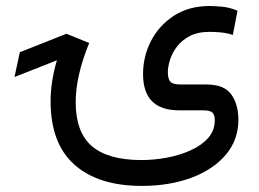

<svg xmlns="http://www.w3.org/2000/svg" viewBox="-20 -375 861 639"><path d="M276.9 -231.9Q231.9 -122.1 231.9 -35.2Q231.9 64.5 285.2 110.8Q338.4 157.2 449.2 157.7Q492.2 157.7 535.4 149.7Q578.6 141.6 614.7 125.2Q650.9 108.9 672.9 84Q694.8 59.1 694.8 25.4Q694.8 7.3 687 -0.2Q679.2 -7.8 656.2 -7.8H576.2Q456.1 -7.8 456.1 -128.4Q456.1 -187.5 482.7 -239Q509.3 -290.5 559.1 -322.8Q608.9 -355 677.7 -355Q691.9 -355 718 -352.8Q744.1 -350.6 770.5 -339.4L754.9 -258.8Q733.9 -265.6 712.9 -267.3Q691.9 -269 677.7 -269Q637.7 -269 610.8 -254.6Q584 -240.2 568.1 -218.8Q552.2 -197.3 545.4 -174.6Q538.6 -151.9 538.6 -134.8Q538.6 -113.3 546.6 -103.5Q554.7 -93.8 581.1 -93.8H668.9Q727.1 -93.3 750.2 -60.1Q773.4 -26.9 773.4 23.4Q773.4 90.8 731.2 140.4Q689 189.9 616.2 216.8Q543.5 243.7 451.7 243.7Q307.6 243.7 228 173.3Q148.4 103 148.4 -38.6Q148.4 -103 169.4 -174.3L28.3 -118.7L45.9 -201.2L201.2 -262.7Z"/></svg>

Font: Vazir FD-UI
Style: Regular-FD-UI
Weight: 400
Designer: Saber Rastikerdar
Foundry: Saber Rastikerdar
Version: Version 30.1.0